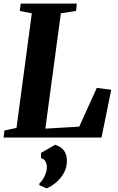

<svg xmlns="http://www.w3.org/2000/svg" viewBox="-26 -763 653 1065"><path d="M-6 0 -1.5 -39 65.5 -53.5 150.5 -689 83.5 -702.5 89 -743H400L396 -702.5L311.5 -689L225.5 -49.5L413.5 -60.5L511 -275.5L591 -265L537 0ZM192 263.5 192.5 254.5Q202.5 246.5 212.2 231Q222 215.5 228.2 197.2Q234.5 179 234 162.5Q234 145.5 225.8 131.8Q217.5 118 201.5 114.5V85L280 40Q314 51 329.8 73.5Q345.5 96 345 130.5Q345 165.5 328.5 195.8Q312 226 286.2 248Q260.5 270 232.5 282Z"/></svg>

Font: Merriweather 60pt ExtraBold
Style: Italic
Weight: 800
Italic angle: -7.8°
Version: Version 2.101